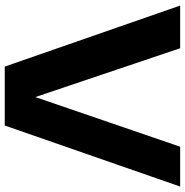

<svg xmlns="http://www.w3.org/2000/svg" viewBox="-5 -775 780 810"><g transform="rotate(90 385.0 -370.0)"><path d="M599 -740H767L509.5 0H261L3.5 -740H183.5L389.5 -129Z"/></g></svg>

Font: Encode Sans Semi Expanded
Style: Bold
Weight: 700
Width: 6
Designer: Multiple Designers
Foundry: Impallari Type
Version: Version 2.000